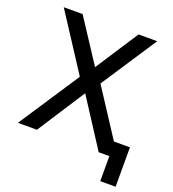

<svg xmlns="http://www.w3.org/2000/svg" viewBox="-151 -815 976 1081"><g transform="rotate(20 337.5 -275.0)"><path d="M324 -286 139 0H25L264 -363L45 -700H158L326 -443L493 -700H605L386 -367L569 -86H665V150H573V0H509Z"/></g></svg>

Font: Retni Sans Medium
Style: Regular
Weight: 500
Designer: Vitaly Kuzmin
Foundry: ParaType Ltd.
Version: Version 1.00;March 2, 2019;FontCreator 11.5.0.2425 64-bit; t